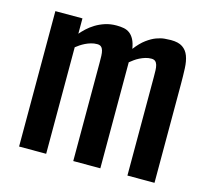

<svg xmlns="http://www.w3.org/2000/svg" viewBox="-94 -745 938 856"><g transform="rotate(15 375.0 -317.0)"><path d="M312.5 -453.6Q312.5 -471.2 312 -485.4Q311.5 -499.5 308.6 -509.8Q305.7 -520 299.3 -525.6Q293 -531.2 281.2 -531.2Q266.6 -531.2 253.2 -527.3Q239.7 -523.4 227.8 -517.6Q215.8 -511.7 205.6 -504.9Q195.3 -498 187.5 -491.7V0H62.5V-625H187.5V-554.2Q197.8 -566.4 212.6 -580.3Q227.5 -594.2 247.1 -606.2Q266.6 -618.2 290.5 -626Q314.5 -633.8 343.3 -633.8Q361.3 -633.8 376.7 -630.9Q392.1 -627.9 404.1 -618.9Q416 -609.9 424.6 -593.8Q433.1 -577.6 437.5 -551.3Q460.9 -582 483.9 -598.9Q506.8 -615.7 527.3 -623.3Q547.9 -630.9 564.9 -632.3Q582 -633.8 593.8 -633.8Q628.9 -633.8 647.9 -620.8Q667 -607.9 675.8 -584.5Q684.6 -561 686 -527.8Q687.5 -494.6 687.5 -454.6V0H562.5V-456.1Q562.5 -472.7 562 -486.3Q561.5 -500 558.6 -510Q555.7 -520 549.3 -525.6Q543 -531.2 531.2 -531.2Q517.1 -531.2 503.7 -527.1Q490.2 -522.9 478 -516.8Q465.8 -510.7 455.6 -503.2Q445.3 -495.6 437.5 -489.3V0H312.5Z"/></g></svg>

Font: tigers
Style: Regular
Weight: 400
Designer: vernon adams
Foundry: vernon adams
Version: Version 1.2